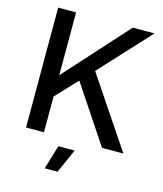

<svg xmlns="http://www.w3.org/2000/svg" viewBox="-133 -827 959 1128"><g transform="rotate(15 346.0 -263.0)"><path d="M541 0 310 -347 178 -207V-336L533 -729H665L385 -426L671 0ZM79 0V-729H188V0ZM247 203 291 57H390L325 203Z"/></g></svg>

Font: Mona Sans ExtraLight Medium
Style: Regular
Weight: 500
Version: Version 2.000